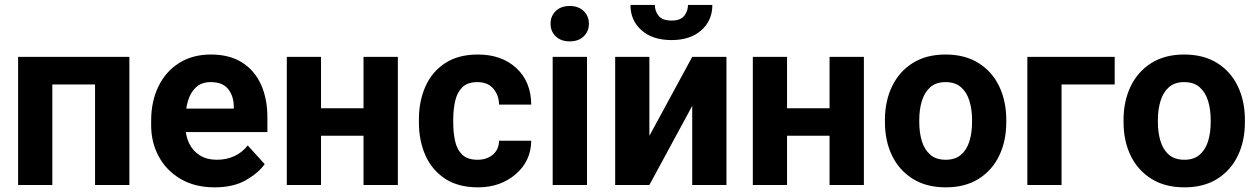

<svg xmlns="http://www.w3.org/2000/svg" viewBox="-20 -763 5188 792"><path d="M409.2 -528.3V-414.5H156.7V-528.3ZM195.8 -528.3V0H54.7V-528.3ZM513.7 -528.3V0H372.1V-528.3Z M865.7 9.8Q783.7 9.8 724.9 -24.9Q666 -59.6 634.8 -117.7Q603.5 -175.8 603.5 -246.1V-265.1Q603.5 -344.7 633.5 -406.5Q663.6 -468.3 719 -503.2Q774.4 -538.1 850.1 -538.1Q926.3 -538.1 978 -505.6Q1029.8 -473.1 1056.4 -414.8Q1083 -356.4 1083 -278.3V-218.3H664.1V-314.9H944.3V-325.7Q943.4 -368.2 920.7 -396.2Q897.9 -424.3 849.1 -424.3Q812 -424.3 789.1 -403.6Q766.1 -382.8 755.4 -346.9Q744.6 -311 744.6 -265.1V-246.1Q744.6 -204.1 760 -172.1Q775.4 -140.1 804.4 -122.1Q833.5 -104 874.5 -104Q913.6 -104 946 -118.7Q978.5 -133.3 1002 -163.1L1071.8 -85.9Q1046.4 -49.8 994.6 -20Q942.9 9.8 865.7 9.8Z M1524.9 -316.4V-203.1H1258.3V-316.4ZM1304.2 -528.3V0H1163.1V-528.3ZM1621.1 -528.3V0H1479.5V-528.3Z M1949.7 -104Q1988.3 -104 2013.2 -125.2Q2038.1 -146.5 2038.6 -182.6H2171.4Q2170.4 -98.6 2107.2 -44.4Q2043.9 9.8 1952.1 9.8Q1870.1 9.8 1815.9 -25.9Q1761.7 -61.5 1734.9 -122.1Q1708 -182.6 1708 -257.3V-271Q1708 -345.7 1734.9 -406.3Q1761.7 -466.8 1815.9 -502.4Q1870.1 -538.1 1951.7 -538.1Q2048.8 -538.1 2109.6 -482.4Q2170.4 -426.8 2171.4 -331.5H2038.6Q2038.1 -370.1 2015.1 -397.2Q1992.2 -424.3 1949.2 -424.3Q1908.2 -424.3 1886.7 -402.6Q1865.2 -380.9 1857.4 -345.7Q1849.6 -310.5 1849.6 -271V-257.3Q1849.6 -216.8 1857.2 -181.6Q1864.7 -146.5 1886.5 -125.2Q1908.2 -104 1949.7 -104Z M2401.4 -528.3V0H2259.8V-528.3ZM2251 -665Q2251 -696.8 2272.5 -717.5Q2293.9 -738.3 2330.1 -738.3Q2366.2 -738.3 2387.7 -717.5Q2409.2 -696.8 2409.2 -665Q2409.2 -633.8 2387.7 -613Q2366.2 -592.3 2330.1 -592.3Q2293.9 -592.3 2272.5 -613Q2251 -633.8 2251 -665Z M2658.7 -202.6 2835.4 -528.3H2976.6V0H2835.4V-326.2L2658.7 0H2517.6V-528.3H2658.7ZM2817.9 -742.7H2918.5Q2918.5 -678.7 2873 -638.2Q2827.6 -597.7 2750 -597.7Q2671.9 -597.7 2626.2 -638.2Q2580.6 -678.7 2580.6 -742.7H2681.2Q2681.2 -717.3 2696.8 -697.8Q2712.4 -678.2 2750 -678.2Q2787.1 -678.2 2802.5 -697.8Q2817.9 -717.3 2817.9 -742.7Z M3447.3 -316.4V-203.1H3180.7V-316.4ZM3226.6 -528.3V0H3085.4V-528.3ZM3543.5 -528.3V0H3401.9V-528.3Z M3630.4 -258.8V-269Q3630.4 -345.7 3659.7 -406.7Q3689 -467.8 3744.9 -502.9Q3800.8 -538.1 3880.4 -538.1Q3960.4 -538.1 4016.6 -502.9Q4072.8 -467.8 4101.8 -406.7Q4130.9 -345.7 4130.9 -269V-258.8Q4130.9 -181.6 4101.8 -121.1Q4072.8 -60.5 4017.1 -25.4Q3961.4 9.8 3881.3 9.8Q3801.3 9.8 3745.1 -25.4Q3689 -60.5 3659.7 -121.1Q3630.4 -181.6 3630.4 -258.8ZM3772 -269V-258.8Q3772 -215.8 3782.7 -180.7Q3793.5 -145.5 3817.4 -124.8Q3841.3 -104 3881.3 -104Q3920.4 -104 3944.3 -124.8Q3968.3 -145.5 3979 -180.7Q3989.7 -215.8 3989.7 -258.8V-269Q3989.7 -311 3979 -346.4Q3968.3 -381.8 3944.3 -403.1Q3920.4 -424.3 3880.4 -424.3Q3840.8 -424.3 3817.1 -403.1Q3793.5 -381.8 3782.7 -346.4Q3772 -311 3772 -269Z M4578.1 -528.3V-414.5H4358.9V0H4217.8V-528.3Z M4614.7 -258.8V-269Q4614.7 -345.7 4644 -406.7Q4673.3 -467.8 4729.2 -502.9Q4785.2 -538.1 4864.7 -538.1Q4944.8 -538.1 5001 -502.9Q5057.1 -467.8 5086.2 -406.7Q5115.2 -345.7 5115.2 -269V-258.8Q5115.2 -181.6 5086.2 -121.1Q5057.1 -60.5 5001.5 -25.4Q4945.8 9.8 4865.7 9.8Q4785.6 9.8 4729.5 -25.4Q4673.3 -60.5 4644 -121.1Q4614.7 -181.6 4614.7 -258.8ZM4756.3 -269V-258.8Q4756.3 -215.8 4767.1 -180.7Q4777.8 -145.5 4801.8 -124.8Q4825.7 -104 4865.7 -104Q4904.8 -104 4928.7 -124.8Q4952.6 -145.5 4963.4 -180.7Q4974.1 -215.8 4974.1 -258.8V-269Q4974.1 -311 4963.4 -346.4Q4952.6 -381.8 4928.7 -403.1Q4904.8 -424.3 4864.7 -424.3Q4825.2 -424.3 4801.5 -403.1Q4777.8 -381.8 4767.1 -346.4Q4756.3 -311 4756.3 -269Z"/></svg>

Font: RobotoDEMO
Style: Regular
Weight: 400
Designer: Christian Robertson
Foundry: Google
Version: Version 2.136